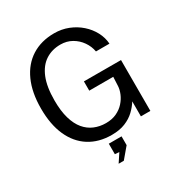

<svg xmlns="http://www.w3.org/2000/svg" viewBox="-209 -882 1151 1220"><g transform="rotate(-30 366.5 -271.5)"><path d="M361 10Q266 10 197 -33.8Q128 -77.5 91 -160Q54 -242.5 54 -359.5Q54 -477.5 91.8 -561Q129.5 -644.5 199.5 -688.8Q269.5 -733 365 -733Q419.5 -733 467.5 -714Q515.5 -695 552.5 -662.2Q589.5 -629.5 611.8 -587.5Q634 -545.5 637 -500H538Q531 -540 507 -574.5Q483 -609 446.2 -630Q409.5 -651 363.5 -651Q301 -651 253.8 -620.2Q206.5 -589.5 180.2 -525.5Q154 -461.5 154 -361.5Q154 -284.5 170 -229.5Q186 -174.5 214.8 -140.2Q243.5 -106 282.2 -89.8Q321 -73.5 366 -73.5Q411.5 -73.5 445.2 -89.5Q479 -105.5 501.5 -130.8Q524 -156 536.2 -185.2Q548.5 -214.5 549.5 -241.5L552.5 -305.5H376.5V-373.5L648.5 -373V0H579V-110Q560 -79 531 -51.5Q502 -24 460.2 -7Q418.5 10 361 10ZM306 190 347 128 315.5 125.5V48.5H409V113L344 190Z"/></g></svg>

Font: Public Sans Thin
Style: Regular
Weight: 400
Version: Version 2.001